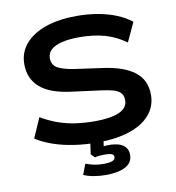

<svg xmlns="http://www.w3.org/2000/svg" viewBox="-96 -801 993 1085"><g transform="rotate(-10 400.0 -258.0)"><path d="M409 10Q341 10 276.5 0.5Q212 -9 157 -28Q102 -47 60 -74L110 -188Q158 -160 205.5 -143Q253 -126 305.5 -118.5Q358 -111 417 -111Q506 -111 555 -132.5Q604 -154 604 -198Q604 -227 589 -242Q574 -257 545.5 -264.5Q517 -272 477 -277L310 -299Q192 -314 135 -364Q78 -414 78 -497Q78 -565 120.5 -614Q163 -663 239 -689Q315 -715 416 -715Q479 -715 536.5 -705Q594 -695 642 -675.5Q690 -656 727 -627L676 -517Q619 -558 555.5 -576Q492 -594 409 -594Q352 -594 310.5 -584Q269 -574 247.5 -554.5Q226 -535 226 -506Q226 -467 256.5 -449.5Q287 -432 351 -422L508 -400Q629 -384 691 -336.5Q753 -289 753 -204Q753 -138 711.5 -89.5Q670 -41 592.5 -15.5Q515 10 409 10ZM423 199Q388 199 354 193Q320 187 297 176L320 116Q346 125 368 130Q390 135 421 135Q457 135 473 128Q489 121 489 107Q489 94 476 89Q463 84 438 84Q426 84 411 85Q396 86 380 90L359 69L372 -20H448L436 59L401 45Q420 39 436.5 37Q453 35 471 35Q504 35 528 43Q552 51 565 68Q578 85 578 110Q578 140 560 159.5Q542 179 507 189Q472 199 423 199Z"/></g></svg>

Font: Nunito Sans 10pt Expanded
Style: Bold
Weight: 700
Width: 7
Designer: Vernon Adams
Foundry: Vernon Adams
Version: Version 3.101;gftools[0.9.27]